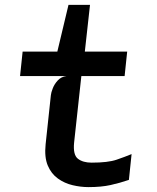

<svg xmlns="http://www.w3.org/2000/svg" viewBox="-20 -757 640 785"><path d="M342 8Q310 8 277 0.2Q244 -7.5 216.8 -27Q189.5 -46.5 175.2 -80.5Q161 -114.5 166.5 -167L188 -368Q189 -378.5 195.8 -396Q202.5 -413.5 216.5 -428.5Q230.5 -443.5 252 -446L208.5 -524L212.5 -538L260 -737H348L322 -502.5L315.5 -472.5L283 -174Q278 -124 298.5 -108Q319 -92 354.5 -92Q421.5 -92 456.5 -104Q491.5 -116 518 -127L507 -21.5Q470.5 -9 432.2 -0.5Q394 8 342 8ZM62 -446 72.5 -546H500L489.5 -446Z"/></svg>

Font: Spline Sans Mono Medium
Style: Italic
Weight: 500
Italic angle: -4°
Monospace: yes
Designer: Eben Sorkin, Mirko Velimirovic
Foundry: Sorkin Type
Version: Version 1.004